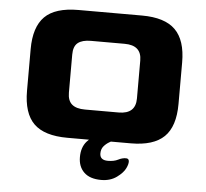

<svg xmlns="http://www.w3.org/2000/svg" viewBox="-53 -645 944 880"><g transform="rotate(5 418.5 -204.5)"><path d="M273 0Q167 0 118.5 -47.5Q70 -95 70 -199V-390Q70 -492 118 -540Q166 -588 273 -588H565Q670 -588 718.5 -540Q767 -492 767 -390V-199Q767 -95 718 -47.5Q669 0 565 0ZM342 -136H497Q575 -136 575 -207V-382Q575 -452 497 -452H342Q302 -452 282 -436Q262 -420 262 -382V-207Q262 -170 282 -153Q302 -136 342 -136ZM444 179Q392 179 365 153Q338 127 338 83Q338 38 362 10.5Q386 -17 415 -27Q432 -33 453 -34.5Q474 -36 489 -33Q504 -30 504 -24Q504 -17 493 -11Q482 -5 467 3.5Q452 12 441 25Q430 38 430 58Q430 89 467 89Q495 89 513.5 79.5Q532 70 549 70Q562 70 563 82.5Q564 95 555 114Q545 136 515.5 157.5Q486 179 444 179Z"/></g></svg>

Font: Goldman
Style: Bold
Weight: 700
Designer: Jaikishan Patel
Version: Version 1.000; ttfautohint (v1.8.3)